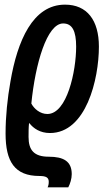

<svg xmlns="http://www.w3.org/2000/svg" viewBox="-20 -567 473 827"><path d="M185 240H274C282 225 289 203 289 183C289 128 254 108 190 108C126 108 103 79 103 23C103 4 103 -17 105 -36H107C124 -14 153 6 195 6C351 6 406 -226 406 -366C406 -480 355 -547 260 -547C121 -547 55 -391 25 -216C12 -144 4 -65 4 8C4 129 43 191 150 191C179 191 190 198 190 216C190 227 188 234 185 240ZM184 -76C153 -76 127 -98 115 -121C132 -292 182 -466 252 -466C291 -466 308 -434 308 -366C308 -261 269 -76 184 -76Z"/></svg>

Font: Noto Sans UI Condensed Medium
Style: Italic
Weight: 500
Width: 3
Italic angle: -12°
Designer: Monotype Design Team
Foundry: Monotype Imaging Inc.
Version: Version 1.901